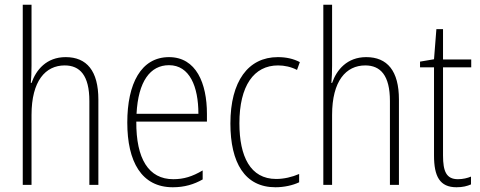

<svg xmlns="http://www.w3.org/2000/svg" viewBox="-20 -780 2027 810"><path d="M113 -503V-760H76V0H113V-295C113 -439 172 -504 253 -504C317 -504 357 -462 357 -354V0H395V-360C395 -481 346 -539 257 -539C176 -539 132 -485 113 -430H110C112 -454 113 -473 113 -503Z M693 -539C575 -539 517 -427 517 -263C517 -98 577 10 709 10C758 10 798 -2 835 -23V-61C791 -35 755 -24 711 -24C607 -24 554 -110 555 -267H853V-300C853 -428 808 -539 693 -539ZM693 -505C780 -505 817 -415 817 -300H556C563 -437 614 -505 693 -505Z M1142 10C1178 10 1215 2 1242 -11V-46C1212 -33 1178 -25 1145 -25C1036 -25 990 -120 990 -260C990 -418 1051 -504 1153 -504C1180 -504 1208 -498 1233 -485L1245 -518C1218 -532 1188 -539 1152 -539C1027 -539 952 -437 952 -259C952 -93 1013 10 1142 10Z M1381 -503V-760H1344V0H1381V-295C1381 -439 1440 -504 1521 -504C1585 -504 1625 -462 1625 -354V0H1663V-360C1663 -481 1614 -539 1525 -539C1444 -539 1400 -485 1381 -430H1378C1380 -454 1381 -473 1381 -503Z M1912 -24C1863 -24 1849 -57 1849 -124V-496H1968V-529H1849V-657H1821L1811 -530L1752 -520V-496H1811V-124C1811 -36 1835 10 1906 10C1932 10 1951 5 1967 -2V-35C1953 -29 1933 -24 1912 -24Z"/></svg>

Font: Noto Sans Malayalam Condensed ExtraLight
Style: Regular
Weight: 200
Width: 3
Designer: Jelle Bosma - Monotype Design Team
Foundry: Monotype Imaging Inc.
Version: Version 2.104